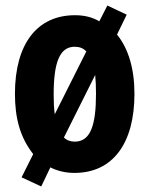

<svg xmlns="http://www.w3.org/2000/svg" viewBox="-20 -615 541 694"><path d="M466 -276C466 -366 444 -440 403 -490L438 -562L368 -595L339 -538C313 -553 285 -560 251 -560C114 -560 34 -456 34 -276C34 -187 53 -118 100 -58L58 26L129 59L162 -10C188 3 217 10 249 10C388 10 466 -97 466 -276ZM174 -274C174 -390 196 -446 250 -446C267 -446 281 -441 292 -429L178 -202C175 -222 174 -246 174 -274ZM327 -276C327 -162 307 -103 250 -103C235 -103 221 -108 211 -118L324 -344C326 -325 327 -302 327 -276Z"/></svg>

Font: Noto Sans Armenian ExtraCondensed ExtraBold
Style: Regular
Weight: 800
Width: 2
Designer: Monotype Design Team
Foundry: Monotype Imaging Inc.
Version: Version 2.008